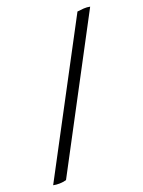

<svg xmlns="http://www.w3.org/2000/svg" viewBox="-121 -779 708 951"><g transform="rotate(-15 233.0 -303.5)"><path d="M370 -700Q387 -704 404 -706.5Q421 -709 437 -707L99 92Q65 104 31 100Z"/></g></svg>

Font: Alike
Style: Regular
Weight: 400
Designer: Sveta Sebyakina
Foundry: Cyreal (www.cyreal.org)
Version: Version 1.301; ttfautohint (v1.8.4.7-5d5b)